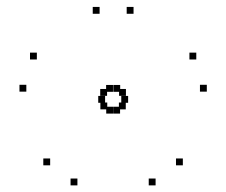

<svg xmlns="http://www.w3.org/2000/svg" viewBox="-20 -619 660 560"><path d="M369.5 -578.8V-598.8H349.5V-578.8ZM270.5 -578.8V-598.8H250.5V-578.8ZM286.5 -319.2V-339.2H266.5V-319.2ZM353.7 -319.2V-339.2H333.7V-319.2ZM583.2 -351.7V-371.7H563.2V-351.7ZM552.5 -445.5V-465.5H532.5V-445.5ZM309.5 -351.2V-371.2H289.5V-351.2ZM330.2 -287.7V-307.7H310.2V-287.7ZM433.8 -78.3V-98.3H413.8V-78.3ZM513.3 -136.8V-156.8H493.3V-136.8ZM347.3 -339.5V-359.5H327.3V-339.5ZM292.8 -300V-320H272.8V-300ZM126.3 -136.8V-156.8H106.3V-136.8ZM205.8 -78.3V-98.3H185.8V-78.3ZM346.8 -300V-320H326.8V-300ZM292.3 -339.5V-359.5H272.3V-339.5ZM87.5 -445.5V-465.5H67.5V-445.5ZM56.8 -351.7V-371.7H36.8V-351.7ZM309.8 -287.7V-307.7H289.8V-287.7ZM330.5 -351.2V-371.2H310.5V-351.2Z"/></svg>

Font: Monaspace Krypton Dots Var
Style: Regular
Weight: 400
Designer: Riley Cran and the Lettermatic Team
Version: Version 1.100 (Monaspace Krypton Dots)